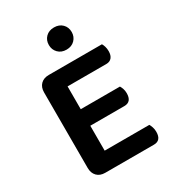

<svg xmlns="http://www.w3.org/2000/svg" viewBox="-195 -924 935 1035"><g transform="rotate(-30 272.5 -406.5)"><path d="M152 2Q120 2 101.5 -17Q83 -36 83 -68V-538Q83 -570 101.5 -588.5Q120 -607 152 -607H483Q488 -599 492 -586Q496 -573 496 -557Q496 -531 484 -517Q472 -503 451 -503H209V-361H453Q458 -353 462.5 -340.5Q467 -328 467 -312Q467 -258 421 -258H209V-103H487Q492 -95 496.5 -81.5Q501 -68 501 -52Q501 2 455 2ZM375 -746Q375 -717 355.5 -697Q336 -677 304 -677Q272 -677 252.5 -697Q233 -717 233 -746Q233 -776 252.5 -795.5Q272 -815 304 -815Q336 -815 355.5 -795.5Q375 -776 375 -746Z"/></g></svg>

Font: Baloo Thambi 2 SemiBold
Style: Regular
Weight: 600
Designer: Aadarsh Rajan and Ek Type
Foundry: Ek Type
Version: Version 1.640;hotconv 1.0.111;makeotfexe 2.5.65597; ttfautoh